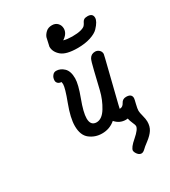

<svg xmlns="http://www.w3.org/2000/svg" viewBox="-223 -820 1022 1154"><g transform="rotate(-30 288.0 -242.5)"><path d="M145 -117.2Q145 -172.4 177.5 -258.3Q210 -344.2 210 -371.1Q210 -376 208 -386.2Q191.9 -387.2 183.8 -395.5Q175.8 -403.8 175.8 -414.1Q175.8 -422.9 178.5 -432.4Q181.2 -441.9 190.2 -451.4Q199.2 -460.9 212.9 -460.9Q241.7 -460.9 265.9 -438Q290 -415 290 -365.2Q290 -324.2 259.5 -243.2Q229 -162.1 229 -121.1Q229 -71.3 270 -70.8Q308.1 -70.8 338.1 -119.9Q368.2 -168.9 382.6 -228Q397 -287.1 411.4 -347.7Q425.8 -408.2 433.1 -420.9Q446.3 -443.8 473.1 -443.8Q488.3 -443.8 500.2 -433.3Q512.2 -422.9 512.2 -405.8Q512.2 -404.8 505.9 -377.9L436 -97.2Q430.2 -74.2 430.2 -71.8H432.1Q452.1 -71.8 463.1 -93.5Q474.1 -115.2 499 -115.2Q537.1 -115.2 537.1 -85Q537.1 -79.1 529.5 -49.1Q522 -19 522 -4.9Q522 7.3 529.1 33.7Q536.1 60.1 536.1 77.1Q536.1 110.4 521 133.8Q505.9 157.2 474.9 180.7Q443.8 204.1 439 210Q422.9 226.1 411.1 226.1Q396 226.1 385 212.2Q374 198.2 373 186Q373 166 418.5 127Q463.9 87.9 463.9 65.9Q463.9 59.1 454.8 39.1Q445.8 19 442.9 2.9Q440.9 2.9 436.5 3.4Q432.1 3.9 430.2 3.9Q387.2 3.9 357.9 -29.8Q317.9 4.4 265.1 3.9Q218.3 3.9 181.6 -24.2Q145 -52.2 145 -117.2ZM251 -606 264.2 -665Q270 -681.2 285.9 -696Q301.8 -710.9 328.1 -710.9Q352.1 -710.9 366.5 -695.6Q380.9 -680.2 380.9 -658.2Q380.9 -623 341.8 -598.1Q365.7 -591.3 400.9 -590.8Q439 -590.8 461.4 -596.9Q483.9 -603 491.5 -612.1Q499 -621.1 502.9 -630.1Q506.8 -639.2 514.9 -645Q522.9 -650.9 540 -650.9Q576.2 -650.9 576.2 -620.1Q576.2 -607.9 567.6 -592.5Q559.1 -577.1 541 -558.1Q522.9 -539.1 484.4 -526.6Q445.8 -514.2 395 -514.2Q315.9 -514.2 283.4 -542Q251 -569.8 251 -606Z"/></g></svg>

Font: CMU Typewriter Text
Style: BoldItalic
Weight: 700
Italic angle: -14.04°
Version: Version 0.7.0